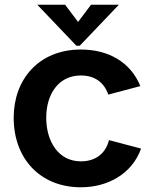

<svg xmlns="http://www.w3.org/2000/svg" viewBox="-20 -783 656 814"><path d="M323 11C150 11 38 -111 38 -284C38 -446 144 -573 323 -573C438 -573 533 -521 575 -418L439 -382C421 -435 380 -463 323 -463C226 -463 176 -381 176 -284C176 -184 227 -99 323 -99C385 -99 428 -132 442 -189L578 -153C540 -46 437 11 323 11ZM138 -763 304 -589H318L484 -763H366L311 -690L256 -763Z"/></svg>

Font: Swile Sans
Style: Bold
Weight: 700
Designer: Lord
Foundry: Lord
Version: Version 1.477;FEAKit 1.0